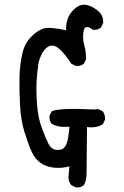

<svg xmlns="http://www.w3.org/2000/svg" viewBox="-20 -817 540 835"><path d="M309.6 -2 290 -11.7Q275.4 -29.3 278.3 -54.7L282.2 -93.8Q248 -84 213.9 -87.9Q179.7 -91.8 155.8 -108.9Q131.8 -126 117.7 -157.2Q103.5 -188.5 86.9 -241.2Q70.3 -293.9 66.9 -363.8Q63.5 -433.6 64.9 -483.9Q66.4 -534.2 76.2 -580.1Q85.9 -626 113.3 -654.8Q140.6 -683.6 168 -692.4Q195.3 -701.2 267.6 -685.5Q265.6 -736.3 294.4 -768.6Q323.2 -800.8 354 -795.9Q384.8 -791 415 -761.7Q430.7 -742.2 428.7 -716.8L418.9 -697.3Q405.3 -685.5 383.8 -687.5Q349.6 -713.9 343.8 -682.6Q337.9 -651.4 346.2 -622.1Q354.5 -592.8 354.5 -559.6L344.7 -540Q331.1 -528.3 309.6 -530.3L290 -540Q267.6 -575.2 244.1 -598.6Q220.7 -622.1 200.7 -618.2Q180.7 -614.3 165.5 -588.9Q150.4 -563.5 146.5 -536.1Q142.6 -508.8 139.6 -470.2Q136.7 -431.6 140.6 -369.6Q144.5 -307.6 161.1 -262.7Q177.7 -217.8 190.4 -192.4Q203.1 -167 226.6 -165Q250 -163.1 260.7 -176.8Q271.5 -190.4 275.9 -215.8Q280.3 -241.2 282.2 -266.6Q238.3 -260.7 205.1 -278.3Q193.4 -292 195.3 -313.5L205.1 -333Q238.3 -348.6 389.6 -340.8L407.2 -342.8L426.8 -333Q438.5 -317.4 436.5 -295.9L426.8 -276.4Q397.5 -258.8 358.4 -264.6Q356.4 -87.9 356.4 -60.5Q356.4 -33.2 344.7 -11.7Q331.1 0 309.6 -2Z"/></svg>

Font: JasonHandwriting4
Style: Regular
Weight: 400
Version: Version 1.01.21